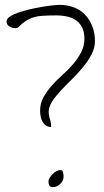

<svg xmlns="http://www.w3.org/2000/svg" viewBox="-20 -762 423 783"><path d="M177.7 -22.5Q177.7 -29.3 182.6 -37.1Q187.5 -44.9 194.8 -52.2Q202.1 -59.6 210.4 -64Q218.8 -68.4 225.6 -68.4Q235.4 -68.4 237.3 -58.6Q239.3 -48.8 239.3 -42Q239.3 -25.4 226.1 -12.2Q212.9 1 195.3 1Q184.6 1 181.2 -5.4Q177.7 -11.7 177.7 -22.5ZM143.6 -311.5Q143.6 -340.8 157.2 -365.2Q170.9 -389.6 190.4 -412.1Q210 -434.6 233.9 -455.6Q257.8 -476.6 277.3 -499.5Q296.9 -522.5 310.5 -547.9Q324.2 -573.2 324.2 -603.5Q324.2 -630.9 315.4 -648.9Q306.6 -667 291.5 -678.2Q276.4 -689.5 254.9 -694.3Q233.4 -699.2 209 -699.2Q179.7 -699.2 149.4 -697.3Q119.1 -695.3 93.8 -681.6Q90.8 -680.7 81.1 -673.8Q71.3 -667 68.4 -664.1Q67.4 -663.1 64.9 -660.6Q62.5 -658.2 59.6 -655.3Q56.6 -652.3 54.2 -650.4Q51.8 -648.4 50.8 -648.4Q44.9 -646.5 37.1 -647.5Q29.3 -648.4 22.5 -651.9Q15.6 -655.3 11.2 -660.6Q6.8 -666 6.8 -674.8Q6.8 -685.5 21 -694.8Q35.2 -704.1 56.6 -711.4Q78.1 -718.8 104 -724.6Q129.9 -730.5 153.8 -734.4Q177.7 -738.3 196.3 -740.2Q214.8 -742.2 221.7 -742.2Q255.9 -742.2 282.7 -731.4Q309.6 -720.7 328.1 -700.7Q346.7 -680.7 356.9 -653.8Q367.2 -627 367.2 -593.8Q367.2 -566.4 353 -539.6Q338.9 -512.7 317.9 -487.3Q296.9 -461.9 272.5 -438Q248 -414.1 227.1 -391.6Q206.1 -369.1 192.4 -347.7Q178.7 -326.2 178.7 -306.6Q178.7 -291 183.6 -276.4Q188.5 -261.7 188.5 -244.1Q175.8 -244.1 167 -250.5Q158.2 -256.8 152.8 -266.6Q147.5 -276.4 145.5 -288.1Q143.6 -299.8 143.6 -311.5Z"/></svg>

Font: Zeyada
Style: Regular
Weight: 400
Version: Version 1.002 2010